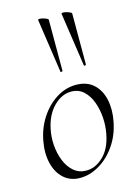

<svg xmlns="http://www.w3.org/2000/svg" viewBox="-114 -794 624 871"><g transform="rotate(-15 198.0 -358.5)"><path d="M153 14Q107 14 76.5 -13.5Q46 -41 34.5 -88Q23 -135 34 -193Q45 -251 75.5 -297.5Q106 -344 149.5 -371.5Q193 -399 242 -399Q293 -399 324 -370.5Q355 -342 365 -295Q375 -248 364 -193Q352 -131 319 -84Q286 -37 242 -11.5Q198 14 153 14ZM188 -11Q232 -11 269 -47Q306 -83 318 -149Q325 -184 322.5 -223Q320 -262 307.5 -296.5Q295 -331 271.5 -353Q248 -375 213 -375Q168 -375 130.5 -337Q93 -299 80 -236Q72 -199 75 -160Q78 -121 91.5 -87Q105 -53 129.5 -32Q154 -11 188 -11ZM190 -475 153 -727Q153 -731 160 -731Q167 -731 176.5 -728.5Q186 -726 193 -722.5Q200 -719 200 -716V-476Q200 -474 195 -473Q190 -472 190 -475ZM300 -475 263 -727Q263 -731 270 -731Q277 -731 286.5 -728.5Q296 -726 303 -722.5Q310 -719 310 -716V-476Q310 -474 305 -473Q300 -472 300 -475Z"/></g></svg>

Font: Cormorant Garamond Light Light
Style: Italic
Weight: 300
Italic angle: -10°
Version: Version 4.001